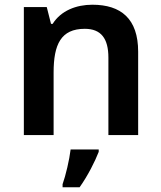

<svg xmlns="http://www.w3.org/2000/svg" viewBox="-20 -638 682 813"><path d="M371 -618C303 -618 238 -593 203 -537H196L178 -608H81V-66H207V-331C207 -450 238 -516 339 -516C408 -516 439 -475 439 -394V-66H565V-419C565 -559 492 -618 371 -618ZM398 5V-5H279C274 38 258 106 245 142V155H317C352 106 382 46 398 5Z"/></svg>

Font: Noto Sans Malayalam UI SemiBold
Style: Regular
Weight: 600
Designer: Jelle Bosma - Monotype Design Team
Foundry: Monotype Imaging Inc.
Version: Version 2.104